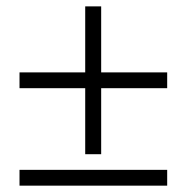

<svg xmlns="http://www.w3.org/2000/svg" viewBox="-20 -585 589 605"><path d="M298.8 -307.1V-99.1H248.5V-307.1H41.5V-356.9H248.5V-564.9H298.8V-356.9H506.8V-307.1ZM506.8 -49.8V0H41.5V-49.8Z"/></svg>

Font: Tinos
Style: Regular
Weight: 400
Designer: Steve Matteson
Foundry: Monotype Imaging Inc.
Version: Version 1.23